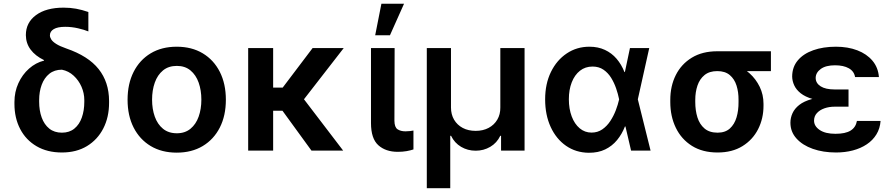

<svg xmlns="http://www.w3.org/2000/svg" viewBox="-20 -801 4742 1021"><path d="M117.5 -614.3Q117.5 -680.8 171.3 -720.5Q225.1 -760.3 318.5 -760.3Q354 -760.3 384.9 -754.6Q415.8 -748.9 449.9 -737.2V-633.9Q428.6 -642.8 394.9 -650.6Q361.2 -658.4 326.7 -658.4Q286.2 -658.4 265.8 -646.1Q245.4 -633.9 245.4 -612.9Q245.4 -602.6 252.7 -591.1Q259.9 -579.5 278.8 -567.5Q297.6 -555.4 332.4 -543.3Q449.2 -503.2 504.4 -433.8Q559.7 -364.3 560 -264.2V-254.3Q560 -177.6 529.3 -117.9Q498.6 -58.2 442.5 -24.1Q386.4 9.9 309.3 9.9Q231.2 9.9 174.4 -23.4Q117.5 -56.8 87.2 -115.2Q56.8 -173.7 56.8 -248.6V-258.5Q56.8 -312.5 77.8 -358.5Q98.7 -404.5 134.4 -436.1Q170.1 -467.7 214.1 -478.7L213.8 -481.5Q167.6 -503.9 142.8 -537.3Q117.9 -570.7 117.5 -614.3ZM188.2 -268.8V-259.9Q188.2 -213.4 201.7 -176.1Q215.2 -138.8 242 -117.2Q268.8 -95.5 309.3 -95.5Q349.1 -95.5 375.5 -117.2Q402 -138.8 415.1 -176Q428.3 -213.1 428.3 -259.9V-268.8Q428.3 -305.4 413.4 -339.7Q398.4 -373.9 371.6 -398.6Q344.8 -423.3 309.3 -430.4Q269.2 -430.4 242.2 -408.6Q215.2 -386.7 201.7 -350.1Q188.2 -313.6 188.2 -268.8Z M919.7 10.7Q839.8 10.7 781.2 -24.5Q722.7 -59.7 690.5 -122.9Q658.4 -186.1 658.4 -270.6Q658.4 -355.1 690.5 -418.7Q722.7 -482.2 781.2 -517.4Q839.8 -552.6 919.7 -552.6Q999.6 -552.6 1058.2 -517.4Q1116.8 -482.2 1149 -418.7Q1181.1 -355.1 1181.1 -270.6Q1181.1 -186.1 1149 -122.9Q1116.8 -59.7 1058.2 -24.5Q999.6 10.7 919.7 10.7ZM920.5 -92.3Q963.8 -92.3 992.9 -116.3Q1022 -140.3 1036.4 -180.8Q1050.8 -221.2 1050.8 -271Q1050.8 -321 1036.4 -361.7Q1022 -402.3 992.9 -426.5Q963.8 -450.6 920.5 -450.6Q876.1 -450.6 846.8 -426.5Q817.5 -402.3 803.1 -361.7Q788.7 -321 788.7 -271Q788.7 -221.2 803.1 -180.8Q817.5 -140.3 846.8 -116.3Q876.1 -92.3 920.5 -92.3Z M1432.5 -545.5V0H1299.7V-545.5ZM1807.9 -545.5 1549 -212H1404.5L1387.1 -335.2H1483.3L1642.4 -545.5ZM1636.4 0 1472.7 -225.1 1576.7 -299 1805 0Z M1952.8 -545.5H2078.5L2077.4 -158.7Q2077.8 -124.3 2094.1 -113.5Q2110.4 -102.6 2136.4 -102.6Q2149.5 -102.6 2160.5 -104Q2171.5 -105.5 2178.6 -106.9V-6.4Q2163 -1.1 2141.9 2.7Q2120.7 6.4 2095.2 6.4Q2030.9 6.4 1991.8 -28.8Q1952.8 -63.9 1952.8 -147ZM1975.1 -613.3 2008.2 -781.2H2128.6L2053.6 -613.3Z M2249.6 199.9V-545.5H2378.2V-229.4Q2378.2 -192.5 2394.7 -164.4Q2411.2 -136.4 2440.7 -120.7Q2470.2 -105.1 2509.6 -105.1Q2548.7 -105.1 2578.3 -120.9Q2608 -136.7 2624.5 -164.8Q2641 -192.8 2640.6 -229.4V-545.5H2769.5V0H2644.5V-78.8H2640.3Q2622.2 -40.8 2587 -20.2Q2551.8 0.4 2509.6 0.4Q2467 0.4 2432 -20.2Q2397 -40.8 2378.6 -78.8H2374.3V199.9Z M3111.2 11.4Q3042.6 10.7 2990.2 -25.6Q2937.9 -61.8 2908.4 -125.7Q2878.9 -189.6 2878.9 -272.7Q2878.9 -355.5 2909.8 -418.5Q2940.7 -481.5 2994 -517Q3047.2 -552.6 3114.3 -552.6Q3160.5 -552.6 3196.7 -535.7Q3233 -518.8 3258.9 -488.5Q3284.8 -458.1 3300.8 -417.6H3342L3371.4 -274.1L3439.6 0H3335.9L3272 -274.1Q3266.7 -300.8 3256.4 -330.8Q3246.1 -360.8 3229.8 -387.3Q3213.4 -413.7 3189.1 -430.4Q3164.8 -447.1 3131 -447.1Q3092.3 -447.1 3064.1 -424.9Q3035.9 -402.7 3020.4 -363.3Q3005 -323.9 3005 -273.1Q3005 -222.3 3020.1 -182Q3035.2 -141.7 3062.5 -118.8Q3089.8 -95.9 3125.7 -95.9Q3158 -95.9 3182.9 -113.1Q3207.7 -130.3 3225.5 -157.5Q3243.3 -184.7 3254.8 -215Q3266.3 -245.4 3272 -271.3L3329.9 -545.5H3432.5L3371.4 -271.3L3342 -128.6H3303.3Q3287.6 -88.1 3261.5 -56.3Q3235.4 -24.5 3198.2 -6.4Q3160.9 11.7 3111.2 11.4Z M3544.4 -258.5V-269.9Q3544.4 -343.4 3573.7 -401.8Q3603 -460.2 3658.9 -494.3Q3714.8 -528.4 3794.4 -528.4Q3807.2 -523.4 3818.7 -509.8Q3830.3 -496.1 3846.9 -480.6Q3863.6 -465.2 3891.7 -455.6Q3932.2 -441.4 3965.9 -411.2Q3999.6 -381 4019.9 -339.3Q4040.1 -297.6 4040.1 -248.6V-238.6Q4040.1 -170.8 4011.5 -114.3Q3983 -57.9 3928.3 -24Q3873.6 9.9 3795.8 9.9Q3715.6 9.9 3659.4 -25.4Q3603.3 -60.7 3573.9 -121.4Q3544.4 -182.2 3544.4 -258.5ZM3677.2 -269.9V-258.5Q3677.2 -213.8 3688.7 -176.8Q3700.3 -139.9 3726.4 -117.7Q3752.5 -95.5 3795.8 -95.5Q3836.6 -95.5 3861.2 -117.7Q3885.7 -139.9 3896.7 -176.8Q3907.7 -213.8 3907.3 -258.5V-269.9Q3907.7 -311.1 3896.7 -345.9Q3885.7 -380.7 3860.8 -401.8Q3835.9 -422.9 3794.4 -422.9Q3752.1 -422.9 3726.4 -401.8Q3700.6 -380.7 3688.9 -345.9Q3677.2 -311.1 3677.2 -269.9ZM4079.5 -528.4V-422.9H3794.4V-528.4Z M4394.5 -285.2H4492.2V-233.7H4419Q4388.5 -233.7 4363.6 -224.8Q4338.8 -215.9 4323.9 -199.4Q4308.9 -182.9 4308.9 -159.4Q4308.9 -130 4339 -109.7Q4369 -89.5 4422.6 -89.5Q4475.9 -89.5 4503.4 -106.7Q4530.9 -123.9 4536.9 -158H4662.6Q4659.8 -117.9 4640.6 -86.5Q4621.4 -55 4589.3 -33.6Q4557.2 -12.1 4515.4 -1.1Q4473.7 9.9 4426.1 9.9Q4357.2 9.9 4302.4 -9.4Q4247.5 -28.8 4215.4 -64.5Q4183.2 -100.1 4183.2 -148.4Q4183.2 -174.7 4194.4 -199.2Q4205.6 -223.7 4230.3 -243.1Q4255 -262.4 4295.5 -273.8Q4335.9 -285.2 4394.5 -285.2ZM4492.2 -263.5H4394.5Q4338.8 -263.5 4300.2 -274.9Q4261.7 -286.2 4237.9 -305Q4214.1 -323.9 4203.5 -347.1Q4192.8 -370.4 4192.5 -394.2Q4192.8 -444.6 4222.5 -479.9Q4252.1 -515.3 4304.7 -533.9Q4357.2 -552.6 4425.4 -552.6Q4489 -552.6 4539.1 -533.4Q4589.1 -514.2 4619.5 -478.2Q4649.9 -442.1 4653.8 -391.3H4527Q4522 -421.9 4493.8 -437.9Q4465.6 -453.8 4420.1 -453.8Q4371.4 -453.8 4344.6 -434.3Q4317.8 -414.8 4317.5 -386.4Q4317.8 -358.7 4343.9 -342Q4370 -325.3 4419 -325.3H4492.2Z"/></svg>

Font: InterMG SemiBold
Style: Regular
Weight: 600
Designer: Rasmus Andersson
Foundry: rsms
Version: Version 3.019;December 26, 2023;FontCreator 15.0.0.2955 64-b